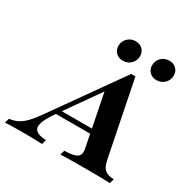

<svg xmlns="http://www.w3.org/2000/svg" viewBox="-231 -898 1038 1052"><g transform="rotate(30 288.0 -372.0)"><path d="M-65.3 0 -56.5 -29Q-27.4 -32.3 -4 -44Q19.4 -55.6 42.7 -79.8Q66.1 -104 95.2 -145.2L400.8 -576.6H427.4L522.6 -102.4Q528.2 -75.8 537.1 -60.5Q546 -45.2 562.9 -37.5Q579.8 -29.8 606.5 -29L598.4 0Q575 -1.6 538.7 -2Q502.4 -2.4 456.5 -2.4Q396.8 -2.4 353.2 -2Q309.7 -1.6 285.5 0L293.5 -29Q333.9 -29.8 355.6 -36.3Q377.4 -42.7 384.3 -57.3Q391.1 -71.8 386.3 -96.8L319.4 -433.9L356.5 -469.4L149.2 -175Q115.3 -126.6 105.6 -94.8Q96 -62.9 113.7 -46.8Q131.5 -30.6 177.4 -29L169.4 0Q132.3 -1.6 98.8 -2Q65.3 -2.4 34.7 -2.4Q9.7 -2.4 -14.1 -2Q-37.9 -1.6 -65.3 0ZM141.9 -180.6 160.5 -209.7H406.5L412.1 -180.6ZM323.4 -616.1Q296.8 -616.1 279.8 -633.1Q262.9 -650 262.9 -675.8Q262.9 -704.8 283.5 -724.6Q304 -744.4 333.1 -744.4Q359.7 -744.4 377 -727.8Q394.4 -711.3 394.4 -684.7Q394.4 -656.5 374.2 -636.3Q354 -616.1 323.4 -616.1ZM536.3 -616.1Q509.7 -616.1 492.7 -633.1Q475.8 -650 475.8 -675.8Q475.8 -704.8 496.4 -724.6Q516.9 -744.4 546.8 -744.4Q573.4 -744.4 590.3 -727.8Q607.3 -711.3 607.3 -684.7Q607.3 -656.5 587.1 -636.3Q566.9 -616.1 536.3 -616.1Z"/></g></svg>

Font: Playfair 5pt SemiExpanded Light ExtraBold
Style: Italic
Weight: 800
Italic angle: -15.6°
Version: Version 2.001;gftools[0.9.30]